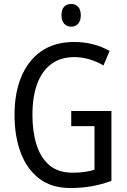

<svg xmlns="http://www.w3.org/2000/svg" viewBox="-20 -935 640 965"><path d="M338 -377H540V-26Q492 -8 441 1Q390 10 334 10Q239 10 177 -37.5Q115 -85 84 -168Q53 -251 53 -358Q53 -467 87 -549Q121 -631 187.5 -677.5Q254 -724 353 -724Q403 -724 447.5 -712.5Q492 -701 531 -679L500 -606Q466 -626 429 -637Q392 -648 353 -648Q286 -648 239 -614Q192 -580 167.5 -515Q143 -450 143 -357Q143 -274 163.5 -208Q184 -142 228.5 -104.5Q273 -67 345 -67Q379 -67 406 -71Q433 -75 455 -82V-301H338ZM338 -915Q360 -915 373 -900.5Q386 -886 386 -858Q386 -831 373 -816Q360 -801 338 -801Q316 -801 302.5 -816Q289 -831 289 -858Q289 -887 302 -901Q315 -915 338 -915Z"/></svg>

Font: Noto Sans Khmer Condensed
Style: Regular
Weight: 400
Width: 3
Designer: Danh Hong and the Monotype Design Team
Foundry: Monotype Imaging Inc.
Version: Version 2.004